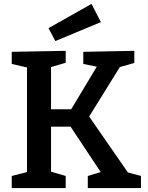

<svg xmlns="http://www.w3.org/2000/svg" viewBox="-20 -962 755 982"><path d="M436 -366 634 -80 701 -62V0H429V-62L495 -82L341 -314H241V-84L316 -62V0H40V-62L118 -82V-617L40 -635V-697L316 -702V-641L241 -619V-403H344L475 -621L406 -635V-697L667 -702V-640L593 -619ZM496 -849 263 -752 228 -818 448 -942Z"/></svg>

Font: Bitter Pro SemiBold
Style: Regular
Weight: 600
Designer: Sol Matas, and Bitter project Authors
Foundry: Sol Matas
Version: Version 1.010